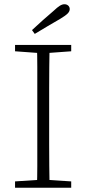

<svg xmlns="http://www.w3.org/2000/svg" viewBox="-20 -886 408 906"><path d="M51 0V-30L175 -38H193L316 -30V0ZM154 0Q156 -51 156 -102Q156 -153 156 -205.5Q156 -258 156 -309V-365Q156 -417 156 -468.5Q156 -520 156 -571.5Q156 -623 154 -674H214Q213 -623 212.5 -571.5Q212 -520 212 -468.5Q212 -417 212 -365V-309Q212 -258 212 -206Q212 -154 212.5 -102.5Q213 -51 214 0ZM51 -644V-674H316V-644L193 -635H175ZM131 -744Q157 -768 182.5 -791Q208 -814 232 -834Q251 -852 262.5 -859Q274 -866 284 -866Q295 -866 302 -859.5Q309 -853 309 -843Q309 -832 299 -822Q289 -812 264 -797Q234 -780 204 -762Q174 -744 144 -726Z"/></svg>

Font: Source Serif 4 18pt Light
Style: Regular
Weight: 300
Designer: Frank Grießhammer
Foundry: Adobe Systems Incorporated
Version: Version 4.004;hotconv 1.0.116;makeotfexe 2.5.65601